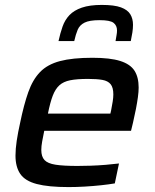

<svg xmlns="http://www.w3.org/2000/svg" viewBox="-20 -753 629 781"><path d="M259 8Q177 8 129.5 -4.5Q82 -17 62.5 -45.5Q43 -74 43 -120Q43 -147 48 -180.5Q53 -214 62 -254Q77 -327 95 -378Q113 -429 143 -460Q173 -491 224 -504.5Q275 -518 356 -518Q428 -518 469 -505Q510 -492 527 -465.5Q544 -439 544 -397Q544 -380 541 -358Q538 -336 533 -310Q528 -284 521 -254L513 -221H160Q155 -197 151.5 -177.5Q148 -158 148 -143Q148 -116 161 -102Q174 -88 206 -83Q238 -78 295 -78Q319 -78 349 -79Q379 -80 409.5 -82.5Q440 -85 464 -88L447 -7Q424 -3 391.5 0.5Q359 4 324.5 6Q290 8 259 8ZM175 -291H429L432 -304Q436 -325 438.5 -340.5Q441 -356 441 -369Q441 -397 430 -410.5Q419 -424 396.5 -428Q374 -432 338 -432Q293 -432 265.5 -426.5Q238 -421 221.5 -406Q205 -391 194.5 -363.5Q184 -336 175 -291ZM218 -586Q225 -618 234.5 -645Q244 -672 262.5 -691.5Q281 -711 313 -722Q345 -733 394 -733Q445 -733 472 -723Q499 -713 510 -695Q521 -677 521 -652Q521 -637 518.5 -621Q516 -605 512 -586H450Q452 -599 454 -609.5Q456 -620 456 -629Q456 -649 442 -660Q428 -671 385 -671Q344 -671 324 -661Q304 -651 296 -632Q288 -613 282 -586Z"/></svg>

Font: Saira SemiExpanded Medium
Style: Italic
Weight: 500
Width: 6
Italic angle: -12°
Designer: Hector Gatti with collaboration of the Omnibus-Type team
Foundry: Omnibus-Type
Version: Version 1.101